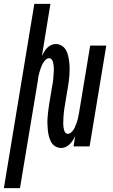

<svg xmlns="http://www.w3.org/2000/svg" viewBox="-65 -755 585 990"><path d="M-45 215 112 -735H195L151 -466Q156 -477 162.5 -488Q169 -499 178 -508Q187 -517 198.5 -522.5Q210 -528 222 -528Q239 -528 253 -519.5Q267 -511 275 -497Q283 -483 286.5 -467Q290 -451 292 -434.5Q294 -418 294 -401.5Q294 -385 293 -368Q292 -351 289.5 -334Q287 -317 284 -299L269 -209Q268 -201 266.5 -193Q265 -185 264.5 -177Q264 -169 263 -161Q262 -153 262 -145.5Q262 -138 261.5 -130Q261 -122 261 -114.5Q261 -107 262.5 -99Q264 -91 265.5 -84Q267 -77 272 -71Q277 -65 284 -65Q295 -65 304.5 -74.5Q314 -84 319 -94.5Q324 -105 328 -115.5Q332 -126 335 -137Q338 -148 340 -159.5Q342 -171 344 -182L400 -520H483L397 0H314L323 -54Q318 -43 311 -32Q304 -21 295 -12Q286 -3 274.5 2.5Q263 8 251 8Q234 8 220 -0.5Q206 -9 198.5 -23Q191 -37 187 -53Q183 -69 181.5 -85.5Q180 -102 179.5 -118.5Q179 -135 180.5 -152Q182 -169 184 -186Q186 -203 189 -221L204 -311Q206 -319 207 -327Q208 -335 209 -343Q210 -351 210.5 -359Q211 -367 211.5 -374.5Q212 -382 212.5 -390Q213 -398 212.5 -405.5Q212 -413 211 -421Q210 -429 208 -436Q206 -443 201 -449Q196 -455 189 -455Q178 -455 169 -445.5Q160 -436 154.5 -425.5Q149 -415 145.5 -404.5Q142 -394 138.5 -383Q135 -372 133 -360.5Q131 -349 130 -338L38 215Z"/></svg>

Font: Iosevka Term Curly Medium
Style: Italic
Weight: 500
Italic angle: -9°
Designer: Belleve Invis
Foundry: Belleve Invis
Version: Version 32.3.0